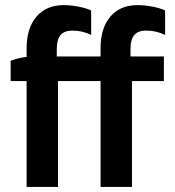

<svg xmlns="http://www.w3.org/2000/svg" viewBox="-20 -738 689 758"><path d="M85 0V-418H22V-498Q54.2 -510.3 85 -513.2V-546.9Q85 -627 124 -672.4Q163.1 -717.8 231.9 -717.8Q258.3 -717.8 289.1 -711.9Q319.8 -706.1 339.8 -696.8V-600.1Q305.2 -617.2 266.1 -617.2Q233.9 -617.2 219 -599.6Q204.1 -582 204.1 -541V-515.1H377V-546.9Q377 -627 415.5 -672.4Q454.1 -717.8 522.9 -717.8Q548.8 -717.8 579.8 -712.2Q610.8 -706.5 631.8 -696.8V-600.1Q597.2 -617.2 557.1 -617.2Q524.9 -617.2 510 -599.6Q495.1 -582 495.1 -541V-515.1H627V-418H501V0H377V-418H209V0Z"/></svg>

Font: Fixel Text SemiBold
Style: Regular
Weight: 600
Width: 4
Designer: AlfaBravo + MacPaw
Foundry: Kyrylo Tkachov, Marchela Mozhyna, Serhii Makarenko, Maria Weinstein, Zakhar Kryvoshyya
Version: Version 1.211